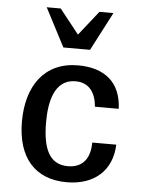

<svg xmlns="http://www.w3.org/2000/svg" viewBox="-54 -804 649 860"><g transform="rotate(5 270.0 -373.5)"><path d="M55 -241C55 -78 136 13 278 13C403 13 481 -58 485 -174H377C377 -103 344 -59 277 -59C192 -59 163 -132 163 -247C163 -335 182 -441 279 -441C343 -441 370 -394 375 -335H482C477 -456 401 -513 284 -513C133 -513 55 -401 55 -241ZM211 -587H331L421 -760H358L271 -650L184 -760H121Z"/></g></svg>

Font: Perun Medium
Style: Regular
Weight: 500
Foundry: Copyright (c) Stefan Peev, Context Ltd, 2016
Version: Version 1.089